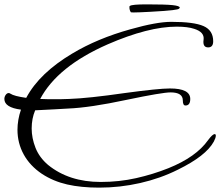

<svg xmlns="http://www.w3.org/2000/svg" viewBox="-74 -735 1008 879"><path d="M380 124Q297 124 233.5 109.5Q170 95 118 61Q63 24 34.5 -28Q6 -80 6 -141Q6 -163 10 -186.5Q14 -210 22 -233Q-54 -243 -54 -282Q-54 -292 -48 -300.5Q-42 -309 -34 -309Q-30 -309 -26 -306Q-10 -295 46 -287Q77 -345 130 -395.5Q183 -446 257 -490Q372 -559 523 -601Q643 -635 710 -635Q814 -635 858 -615.5Q902 -596 902 -546Q902 -518 879 -518Q853 -518 858 -553Q863 -588 815 -603Q785 -613 735 -613Q605 -613 419 -532Q189 -431 110 -282Q126 -281 142 -281Q158 -281 174 -281Q191 -281 208 -281Q225 -281 242 -282Q331 -285 497 -309Q652 -330 704 -330Q797 -330 797 -282Q797 -252 775 -252Q763 -252 763 -275Q763 -312 707 -312Q688 -312 637.5 -303.5Q587 -295 506 -278Q422 -260 354.5 -250Q287 -240 237 -238Q213 -237 175.5 -234.5Q138 -232 87 -230Q71 -192 71 -147Q71 -103 88.5 -58.5Q106 -14 146 20Q242 98 387 98Q472 98 549.5 80.5Q627 63 697 35Q824 -16 879 -94Q899 -121 909 -121Q914 -121 914 -114Q914 -104 905 -87Q869 -21 740 42Q660 82 567.5 103Q475 124 380 124ZM539 -678Q526 -678 525 -679Q521 -684 519 -694Q517 -707 521 -708Q530 -715 598 -715Q684 -715 716.5 -711.5Q749 -708 749 -700Q748 -699 747.5 -697.5Q747 -696 745 -695Q743 -692 715.5 -688.5Q688 -685 614 -681Q560 -678 539 -678Z"/></svg>

Font: Ephesis
Style: Regular
Weight: 400
Designer: Robert E. Leuschke
Foundry: Robert E. Leuschke
Version: Version 1.010; ttfautohint (v1.8.3)